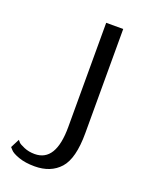

<svg xmlns="http://www.w3.org/2000/svg" viewBox="-128 -718 617 795"><g transform="rotate(20 181.0 -320.0)"><path d="M124 10Q83 10 53.5 -0.5Q24 -11 15 -22L6 -32L26 -71Q29 -67 34 -61.5Q39 -56 60 -47Q81 -38 107 -38Q200 -38 200 -191V-650H275V-191Q275 -79 235 -34.5Q195 10 124 10Z"/></g></svg>

Font: Arsenal
Style: Regular
Weight: 400
Designer: Andrij Shevchenko
Foundry: Stairsfor
Version: Version 2.001;PS 002.001;hotconv 1.0.88;makeotf.lib2.5.64775